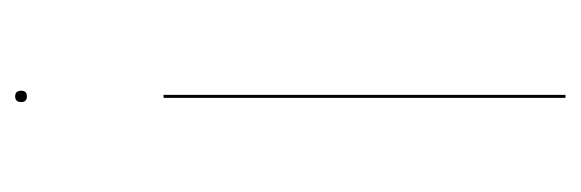

<svg xmlns="http://www.w3.org/2000/svg" viewBox="-270 -478 748 247"><g transform="rotate(-90 103.5 -354.0)"><path d="M110.8 -700.2Q110.8 -692.9 103.5 -692.9Q96.2 -692.9 96.2 -700.2Q96.2 -708 103.5 -708Q110.8 -708 110.8 -700.2ZM105.5 -517.1V0H101.6V-517.1Z"/></g></svg>

Font: Fira Sans Compressed Four
Style: Regular
Weight: 100
Width: 1
Designer: Carrois Corporate & Edenspiekermann AG
Foundry: Carrois Corporate GbR & Edenspiekermann AG
Version: Version 4.203;PS 004.203;hotconv 1.0.88;makeotf.lib2.5.64775